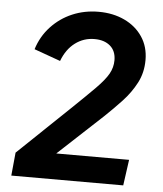

<svg xmlns="http://www.w3.org/2000/svg" viewBox="-53 -804 723 851"><g transform="rotate(5 308.0 -378.5)"><path d="M29 0 39 -103 262 -316Q330 -381 369 -420.5Q408 -460 424 -488.5Q440 -517 440 -549Q440 -590 414 -612.5Q388 -635 344 -635Q296 -635 258 -606.5Q220 -578 200 -525L83 -567Q101 -625 141 -668Q181 -711 235 -734Q289 -757 352 -757Q416 -757 467 -733Q518 -709 547.5 -665Q577 -621 577 -562Q577 -506 553 -460Q529 -414 492 -374.5Q455 -335 416 -298L219 -115H543L527 0Z"/></g></svg>

Font: Plus Jakarta Sans
Style: Bold Italic
Weight: 700
Italic angle: -8°
Designer: Gumpita Rahayu
Foundry: Tokotype
Version: Version 2.071; ttfautohint (v1.8.4.7-5d5b);gftools[0.9.29]